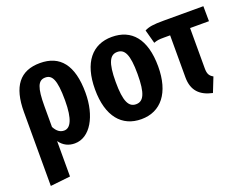

<svg xmlns="http://www.w3.org/2000/svg" viewBox="-122 -834 1699 1319"><g transform="rotate(-20 727.5 -174.5)"><path d="M264 -584C117 -584 46 -492 46 -305V235L192 219V-40C220 0 258 17 302 17C415 17 489 -116 489 -285C489 -490 409 -584 264 -584ZM263 -91C234 -91 211 -107 192 -143V-295C192 -429 211 -478 264 -478C312 -478 339 -441 339 -284C339 -144 308 -91 263 -91Z M789 -584C646 -584 558 -480 558 -284C558 -86 647 17 789 17C933 17 1020 -93 1020 -284C1020 -487 932 -584 789 -584ZM789 -474C843 -474 869 -427 869 -284C869 -141 843 -92 789 -92C736 -92 709 -140 709 -284C709 -426 736 -474 789 -474Z M1316 -163V-457H1454L1453 -567H1163C1086 -567 1055 -562 1023 -546L1050 -446C1075 -455 1087 -457 1126 -457H1170V-150C1170 -52 1222 -3 1311 16L1353 -90C1326 -105 1316 -122 1316 -163Z"/></g></svg>

Font: Glow Sans TC Compressed
Style: Bold
Weight: 700
Width: 2
Designer: Ryoko NISHIZUKA (kana, bopomofo & ideographs); Paul D. Hunt (Latin, Greek & Cyrillic); Sandoll Communications, Soo-young
Version: Version 0.93